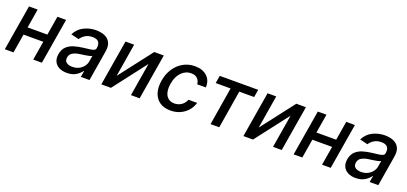

<svg xmlns="http://www.w3.org/2000/svg" viewBox="17 -1350 4579 2160"><g transform="rotate(20 2306.5 -270.5)"><path d="M220.9 -545.5 183.2 -318.5H419.7L457.4 -545.5H561.1L470.2 0H366.5L404.1 -226.6H167.6L130 0H26.3L117.2 -545.5Z M769.2 12.1Q717.3 12.1 678.6 -7.3Q639.9 -26.6 621.6 -63.7Q603.3 -100.9 611.9 -154.1Q622.5 -215.9 658.7 -248.9Q695 -282 745.4 -296.5Q795.8 -311.1 848.4 -317.1Q898.1 -323.2 929 -327.1Q959.9 -331 975.7 -339.3Q991.5 -347.7 994.7 -366.5V-369Q1002.1 -415.1 981.4 -440.9Q960.6 -466.6 909.4 -466.6Q856.2 -466.6 820.1 -443.2Q784.1 -419.7 767 -390.6L671.9 -413.4Q710.2 -487.9 778.4 -520.2Q846.6 -552.6 920.5 -552.6Q953.1 -552.6 988.3 -544.9Q1023.4 -537.3 1052.4 -516.9Q1081.3 -496.4 1095.5 -459.2Q1109.7 -421.9 1099.8 -362.2L1039.8 0H936.1L948.9 -74.6H944.6Q924.4 -44 880.7 -16Q837 12.1 769.2 12.1ZM805.4 -73.2Q849.8 -73.2 884.1 -90.6Q918.3 -108 939.6 -136.2Q960.9 -164.4 966.3 -196.7L978 -267Q969.1 -259.6 943.2 -253.9Q917.3 -248.2 888.5 -244.3Q859.7 -240.4 842.3 -237.9Q795.5 -231.9 759.1 -213.6Q722.7 -195.3 715.9 -152.7Q709.5 -113.3 734.9 -93.2Q760.3 -73.2 805.4 -73.2Z M1310.7 -148.8 1616.8 -545.5H1731.2L1640.3 0H1536.2L1601.9 -397L1296.5 0H1181.5L1272.4 -545.5H1376.1Z M2011 11Q1931.8 11 1880.9 -25Q1829.9 -61.1 1809.8 -124.6Q1789.8 -188.2 1803.6 -270.2Q1817.1 -353.7 1858.8 -417.3Q1900.6 -480.8 1963.6 -516.7Q2026.6 -552.6 2103.7 -552.6Q2196.7 -552.6 2250 -502.3Q2303.3 -452.1 2298.3 -369.3H2195Q2192.8 -407.7 2166.9 -435.4Q2141 -463.1 2090.2 -463.1Q2023.4 -463.1 1974.1 -411.8Q1924.7 -360.4 1910.9 -272.7Q1895.6 -183.6 1927.4 -131.2Q1959.2 -78.8 2026.6 -78.8Q2072.1 -78.8 2108.5 -103.7Q2144.9 -128.6 2162.3 -172.6H2266Q2250.7 -119.7 2215 -78.1Q2179.3 -36.6 2127.3 -12.8Q2075.3 11 2011 11Z M2385.7 -453.8 2400.6 -545.5H2860.8L2845.9 -453.8H2668L2593.4 0H2489.3L2563.9 -453.8Z M3011.7 -148.8 3317.8 -545.5H3432.2L3341.3 0H3237.2L3302.9 -397L2997.5 0H2882.5L2973.4 -545.5H3077.1Z M3678.6 -545.5 3641 -318.5H3877.5L3915.1 -545.5H4018.8L3927.9 0H3824.2L3861.9 -226.6H3625.4L3587.7 0H3484L3574.9 -545.5Z M4226.9 12.1Q4175.1 12.1 4136.4 -7.3Q4097.7 -26.6 4079.4 -63.7Q4061.1 -100.9 4069.6 -154.1Q4080.3 -215.9 4116.5 -248.9Q4152.7 -282 4203.1 -296.5Q4253.6 -311.1 4306.1 -317.1Q4355.8 -323.2 4386.7 -327.1Q4417.6 -331 4433.4 -339.3Q4449.2 -347.7 4452.4 -366.5V-369Q4459.9 -415.1 4439.1 -440.9Q4418.3 -466.6 4367.2 -466.6Q4313.9 -466.6 4277.9 -443.2Q4241.8 -419.7 4224.8 -390.6L4129.6 -413.4Q4168 -487.9 4236.2 -520.2Q4304.3 -552.6 4378.2 -552.6Q4410.9 -552.6 4446 -544.9Q4481.2 -537.3 4510.1 -516.9Q4539.1 -496.4 4553.3 -459.2Q4567.5 -421.9 4557.5 -362.2L4497.5 0H4393.8L4406.6 -74.6H4402.3Q4382.1 -44 4338.4 -16Q4294.7 12.1 4226.9 12.1ZM4263.1 -73.2Q4307.5 -73.2 4341.8 -90.6Q4376.1 -108 4397.4 -136.2Q4418.7 -164.4 4424 -196.7L4435.7 -267Q4426.8 -259.6 4400.9 -253.9Q4375 -248.2 4346.2 -244.3Q4317.5 -240.4 4300.1 -237.9Q4253.2 -231.9 4216.8 -213.6Q4180.4 -195.3 4173.7 -152.7Q4167.3 -113.3 4192.6 -93.2Q4218 -73.2 4263.1 -73.2Z"/></g></svg>

Font: Inter UI Medium
Style: Italic
Weight: 500
Italic angle: 9.39999°
Designer: Rasmus Andersson
Foundry: rsms
Version: 3.2;8d6f07862